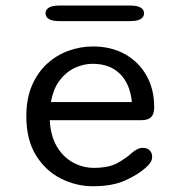

<svg xmlns="http://www.w3.org/2000/svg" viewBox="-20 -653 659 684"><path d="M311.3 10.5Q251.2 10.5 196.7 -17Q142.2 -44.5 108 -99.9Q73.8 -155.3 73.8 -239Q73.8 -302.5 94.2 -349.2Q114.5 -395.8 148.5 -426.6Q182.5 -457.3 224.8 -472.4Q267.2 -487.5 311 -487.5Q376.5 -487.5 425.6 -459.8Q474.7 -432.2 502 -383.6Q529.3 -335 529.3 -271.3Q529.3 -247 518.6 -235.9Q507.8 -224.8 483.3 -224.8H157.3Q160.2 -168.7 182.6 -130.9Q205 -93.2 240.1 -74.1Q275.2 -55 314.7 -55Q367.3 -55 398.7 -72.4Q430 -89.8 450 -108.5Q459.2 -116.5 468.8 -121.4Q478.3 -126.3 489.7 -126.3Q504 -126.3 513 -117.6Q522 -108.8 522 -94.3Q522 -83.3 515.8 -73.9Q509.7 -64.5 498.8 -55.3Q472 -31 426 -10.2Q380 10.5 311.3 10.5ZM161.5 -289.3H449.8Q443.7 -353.8 407.5 -389.8Q371.3 -425.7 310 -425.7Q277.7 -425.7 246.6 -411.2Q215.5 -396.8 192.7 -366.8Q169.8 -336.8 161.5 -289.3ZM142.2 -605.7Q142.2 -618.5 154.1 -625.8Q166 -633.2 191.2 -633.2H444.2Q469.3 -633.2 481.2 -625.8Q493.2 -618.5 493.2 -605.7Q493.2 -592.8 481.2 -585.3Q469.3 -577.8 444.2 -577.8H191.2Q166 -577.8 154.1 -585.3Q142.2 -592.8 142.2 -605.7Z"/></svg>

Font: Sono ExtraLight
Style: Regular
Weight: 200
Designer: Tyler Finck
Foundry: Tyler Finck
Version: Version 2.112